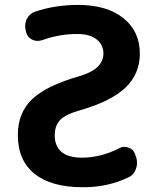

<svg xmlns="http://www.w3.org/2000/svg" viewBox="-20 -784 647 793"><path d="M154.3 -618.2Q145.5 -615.2 135.7 -615.2Q124 -615.2 113.3 -620.1Q92.8 -629.9 87.9 -651.4L85.9 -659.2Q84 -668 84 -675.8Q84 -691.4 90.8 -706.1Q102.5 -728.5 126 -736.3Q209 -763.7 301.8 -763.7Q421.9 -763.7 489.7 -709Q557.6 -654.3 557.6 -562.5Q557.6 -479.5 499 -422.9Q440.4 -366.2 312.5 -329.1Q250 -311.5 228 -288.1Q206.1 -264.6 206.1 -224.6Q206.1 -180.7 233.9 -156.7Q261.7 -132.8 318.4 -132.8Q396.5 -132.8 472.7 -171.9Q483.4 -177.7 494.1 -177.7Q502.9 -177.7 511.7 -173.8Q532.2 -167 538.1 -146.5L543 -132.8Q545.9 -122.1 545.9 -110.4Q545.9 -97.7 541 -85Q532.2 -60.5 508.8 -50.8Q424.8 -10.7 325.2 -10.7Q323.2 -10.7 321.3 -10.7Q192.4 -10.7 123 -65.9Q53.7 -121.1 53.7 -226.6Q53.7 -317.4 111.8 -373.5Q169.9 -429.7 308.6 -469.7Q406.2 -498 407.2 -562.5Q407.2 -598.6 379.4 -621.1Q351.6 -643.6 298.8 -643.6Q224.6 -643.6 154.3 -618.2Z"/></svg>

Font: Gen Jyuu Gothic P Bold
Style: Bold
Weight: 700
Designer: [Source Han Sans]
Ryoko NISHIZUKA  (kana & ideographs); Paul D. Hunt (Latin, Greek & Cyrillic); Wenlong ZHANG  (bopomofo
Version: Version 1.002.20150607